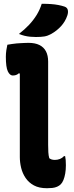

<svg xmlns="http://www.w3.org/2000/svg" viewBox="-20 -987 390 1017"><path d="M19 -750Q31 -752 43.5 -754Q56 -756 68 -757Q80 -758 91 -758.5Q102 -759 112 -759.5Q122 -760 131 -760Q166 -760 189 -748.5Q212 -737 223.5 -715Q235 -693 235 -661Q235 -616 235 -572Q235 -528 235 -484.5Q235 -441 235 -397Q235 -353 235 -309Q235 -265 235 -220Q235 -198 236 -180.5Q237 -163 241 -149Q246 -145 253 -142.5Q260 -140 271 -140Q285 -140 297.5 -145Q310 -150 319 -160H325Q327 -150 328 -139.5Q329 -129 329 -112Q329 -88 325.5 -68Q322 -48 316 -33.5Q310 -19 302 -11Q294 -3 282.5 2Q271 7 257.5 8.5Q244 10 229 10Q187 10 159.5 -5Q132 -20 115.5 -44.5Q99 -69 92 -98Q85 -127 85 -155Q85 -198 85 -242Q85 -286 85 -331Q85 -376 85 -420.5Q85 -465 85 -509.5Q85 -554 85 -597L80 -599Q76 -595 70 -592Q64 -589 58 -588Q52 -587 48 -587Q32 -587 21.5 -609Q11 -631 11 -686Q11 -703 13.5 -720.5Q16 -738 19 -750ZM201 -967Q228 -967 249.5 -965.5Q271 -964 289 -960.5Q307 -957 322 -952Q336 -947 339 -934.5Q342 -922 337 -906Q331 -888 322.5 -874Q314 -860 303.5 -848.5Q293 -837 280 -826.5Q267 -816 251 -807Q233 -797 215.5 -794Q198 -791 170 -791Q154 -791 139 -792.5Q124 -794 110 -797.5Q96 -801 80 -807Q111 -831 134 -855.5Q157 -880 174 -907.5Q191 -935 201 -967Z"/></svg>

Font: Recursive Casual ExtraBold
Style: Regular
Weight: 800
Version: Version 1.047